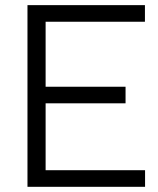

<svg xmlns="http://www.w3.org/2000/svg" viewBox="-20 -720 610 740"><path d="M539.1 -64V0H85.9V-700.2H538.6V-636.2H155.8V-385.7H463.9V-321.8H155.8V-64Z"/></svg>

Font: LilGrotesk
Style: Regular
Weight: 400
Designer: BSozoo
Foundry: BSozoo
Version: Version 1.004;PS 001.004;hotconv 1.0.70;makeotf.lib2.5.58329